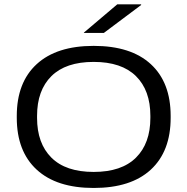

<svg xmlns="http://www.w3.org/2000/svg" viewBox="-20 -870 882 904"><path d="M421 15Q246.5 15 152.8 -71.2Q59 -157.5 59 -315.5V-324Q59 -482 152.8 -568Q246.5 -654 421 -654Q596.5 -654 690 -568Q783.5 -482 783.5 -324V-315.5Q783.5 -157.5 690 -71.2Q596.5 15 421 15ZM421 -60.5Q552.5 -60.5 620.2 -127.8Q688 -195 688 -315V-324.5Q688 -444.5 620.2 -511.5Q552.5 -578.5 421 -578.5Q289.5 -578.5 222 -511.5Q154.5 -444.5 154.5 -324.5V-315Q154.5 -195 222 -127.8Q289.5 -60.5 421 -60.5ZM532 -849.5H644.5V-846.5L469 -715H375V-716.5Z"/></svg>

Font: Anek Gujarati Expanded
Style: Regular
Weight: 400
Width: 7
Designer: Mrunmayee Ghaisas (Gujarati), Yesha Goshar (Latin)
Foundry: Ek Type
Version: Version 1.003